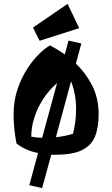

<svg xmlns="http://www.w3.org/2000/svg" viewBox="-20 -773 578 989"><path d="M184 -563 150 -631 328 -753 388 -628ZM266 24Q255 24 244 24L197 196L131 181L176 15Q140 8 112.5 -5Q85 -18 65 -34Q57 -74 53.5 -111.5Q50 -149 50 -184Q50 -254 70.5 -314Q91 -374 121.5 -420.5Q152 -467 184 -497.5Q216 -528 238 -539Q257 -529 276 -517.5Q295 -506 314 -493L333 -564L399 -549L371 -445Q421 -398 454.5 -333Q488 -268 488 -184Q488 -115 469 -69Q450 -23 402 0.5Q354 24 266 24ZM372 -211Q372 -288 346 -354L268 -66Q319 -72 356 -84Q364 -116 368 -148Q372 -180 372 -211ZM141 -69Q166 -64 197 -63L274 -345Q234 -311 204 -265.5Q174 -220 157.5 -169.5Q141 -119 141 -69Z"/></svg>

Font: Joti One
Style: Regular
Weight: 400
Designer: Eduardo Rodriguez Tunni
Foundry: Eduardo Rodriguez Tunni
Version: Version 1.002; ttfautohint (v1.8.4.7-5d5b);gftools[0.9.24]